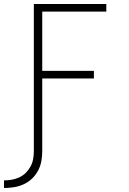

<svg xmlns="http://www.w3.org/2000/svg" viewBox="-26 -755 646 959"><path d="M-6 184V146Q14 146 33.5 142.5Q53 139 71 130.5Q89 122 103 108Q117 94 126.5 76.5Q136 59 139.5 39.5Q143 20 143 0V-735H505V-697H185V-401H443V-363H185V0Q185 25 180.5 50Q176 75 164 97.5Q152 120 133.5 137.5Q115 155 92 165.5Q69 176 44 180Q19 184 -6 184Z"/></svg>

Font: Iosevka Curly XLtEx
Style: Regular
Weight: 200
Width: 7
Monospace: yes
Designer: Belleve Invis
Foundry: Belleve Invis
Version: Version 11.1.0; ttfautohint (v1.8.3)